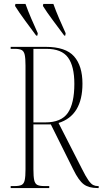

<svg xmlns="http://www.w3.org/2000/svg" viewBox="-20 -951 519 971"><path d="M34 0V-10H54Q78 -10 89.5 -16Q101 -22 105 -40Q109 -58 109 -95V-619Q109 -656 105 -674Q101 -692 89.5 -698Q78 -704 54 -704H34V-714H211Q312 -714 354.5 -666Q397 -618 397 -528Q397 -367 276 -329L395 -96Q414 -58 427 -39.5Q440 -21 451 -15.5Q462 -10 474 -10H479V0H473Q429 0 403.5 -19Q378 -38 351 -93L237 -322H149V-95Q149 -58 153 -40Q157 -22 168.5 -16Q180 -10 204 -10H229V0ZM209 -332Q290 -332 323 -380Q356 -428 356 -527Q356 -616 324 -660Q292 -704 214 -704H149V-332ZM163 -771Q134 -810 105 -849.5Q76 -889 56 -921L58 -931H109Q121 -897 138 -857.5Q155 -818 171 -783L169 -771ZM305 -771Q276 -810 246.5 -849.5Q217 -889 197 -921L199 -931H250Q262 -897 279 -857.5Q296 -818 312 -783L310 -771Z"/></svg>

Font: Noto Serif Display ExtraCondensed ExtraLight
Style: Regular
Weight: 200
Width: 2
Designer: Monotype Design Team
Foundry: Monotype Imaging Inc.
Version: Version 2.009